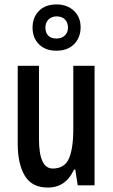

<svg xmlns="http://www.w3.org/2000/svg" viewBox="-20 -837 509 867"><path d="M407 -540V0H331L320 -71H314Q277 10 196 10Q124 10 92 -43.5Q60 -97 60 -188V-540H156V-210Q156 -76 218 -76Q271 -76 291 -120.5Q311 -165 311 -256V-540ZM235 -608Q185 -608 156 -637Q127 -666 127 -712Q127 -759 156 -788Q185 -817 235 -817Q283 -817 313.5 -788.5Q344 -760 344 -714Q344 -667 314.5 -637.5Q285 -608 235 -608ZM236 -663Q258 -663 272.5 -676.5Q287 -690 287 -712Q287 -735 273.5 -749Q260 -763 236 -763Q213 -763 199 -749Q185 -735 185 -712Q185 -690 197.5 -676.5Q210 -663 236 -663Z"/></svg>

Font: Noto Sans Georgian ExtraCondensed Medium
Style: Regular
Weight: 500
Width: 2
Designer: Monotype Design Team, Akaki Razmadze
Foundry: Google LLC
Version: Version 2.005; ttfautohint (v1.8.4.7-5d5b)